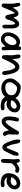

<svg xmlns="http://www.w3.org/2000/svg" viewBox="2350 -2944 609 5349"><g transform="rotate(90 2654.5 -269.5)"><path d="M134 -10Q112 -10 95.5 -24.5Q79 -39 79 -61Q79 -94 81.5 -125Q84 -156 84 -188V-254Q84 -295 81.5 -335.5Q79 -376 68 -416Q64 -428 61.5 -441.5Q59 -455 59 -469Q59 -489 69 -509.5Q79 -530 105 -530Q126 -530 139 -514.5Q152 -499 159 -476.5Q166 -454 169.5 -431.5Q173 -409 176 -394Q178 -381 182 -366Q186 -351 186 -337Q186 -336 188 -331Q190 -326 192 -321Q205 -344 221.5 -371.5Q238 -399 258.5 -423.5Q279 -448 304.5 -464Q330 -480 361 -480Q393 -480 409.5 -464.5Q426 -449 436 -426.5Q446 -404 456 -382Q460 -372 461 -361.5Q462 -351 466 -340L477 -356Q497 -384 522.5 -417.5Q548 -451 580 -475.5Q612 -500 652 -500Q684 -500 706.5 -481.5Q729 -463 743.5 -434Q758 -405 765 -374Q772 -343 772 -317V-105Q772 -90 767.5 -72.5Q763 -55 752 -42.5Q741 -30 721 -30Q698 -30 684 -46Q670 -62 670 -80V-262Q670 -265 669 -275Q668 -285 666.5 -296Q665 -307 665 -312Q665 -320 663 -337Q661 -354 655 -369Q649 -384 637 -384H628Q598 -358 583 -334.5Q568 -311 560 -288Q552 -265 545 -239.5Q538 -214 525 -184Q518 -158 502.5 -135.5Q487 -113 460 -113Q434 -113 420.5 -127.5Q407 -142 400.5 -163Q394 -184 390 -203Q388 -212 383 -233Q378 -254 372.5 -279Q367 -304 362 -326.5Q357 -349 355 -360Q349 -369 343 -369Q334 -369 324 -356Q314 -343 309 -331Q303 -322 292 -299.5Q281 -277 271.5 -256Q262 -235 259 -228Q257 -222 247.5 -199Q238 -176 226 -146.5Q214 -117 204 -93Q194 -69 191 -61Q181 -42 170.5 -26Q160 -10 134 -10Z M1070 10Q1024 10 984 -11Q944 -32 917 -67.5Q890 -103 882 -148V-199Q882 -255 902 -312Q922 -369 959 -417.5Q996 -466 1047 -495.5Q1098 -525 1159 -525Q1184 -525 1202.5 -516Q1221 -507 1236.5 -497.5Q1252 -488 1267 -486Q1275 -527 1289 -540.5Q1303 -554 1327 -554Q1356 -554 1366.5 -535.5Q1377 -517 1377 -489Q1377 -434 1374.5 -381Q1372 -328 1372 -272Q1372 -228 1377 -181Q1382 -134 1382 -90V-69Q1382 -47 1373.5 -28.5Q1365 -10 1336 -10Q1309 -10 1297.5 -26.5Q1286 -43 1282.5 -66.5Q1279 -90 1276 -109L1272 -113Q1238 -79 1211.5 -51Q1185 -23 1153 -6.5Q1121 10 1070 10ZM1060 -91Q1095 -91 1126.5 -112.5Q1158 -134 1183 -168.5Q1208 -203 1222 -241Q1236 -279 1236 -312Q1236 -337 1229 -362.5Q1222 -388 1205.5 -406Q1189 -424 1159 -424Q1126 -424 1094.5 -401Q1063 -378 1038 -342.5Q1013 -307 998 -268.5Q983 -230 983 -199Q983 -174 990.5 -149Q998 -124 1015 -107.5Q1032 -91 1060 -91Z M1570 -20Q1545 -20 1533 -34.5Q1521 -49 1518 -70.5Q1515 -92 1515 -112Q1515 -158 1517.5 -204Q1520 -250 1520 -292Q1520 -337 1510 -378Q1500 -419 1500 -460V-499Q1509 -520 1519 -527.5Q1529 -535 1546 -535Q1577 -535 1591 -515.5Q1605 -496 1609.5 -469.5Q1614 -443 1616 -421Q1617 -410 1620.5 -378Q1624 -346 1625 -318H1629L1633 -322Q1652 -350 1673 -382Q1694 -414 1719.5 -442Q1745 -470 1776 -487.5Q1807 -505 1846 -505Q1896 -505 1931 -476.5Q1966 -448 1990 -402.5Q2014 -357 2029 -304Q2044 -251 2053 -201Q2062 -151 2069 -115V-90Q2069 -68 2057 -46.5Q2045 -25 2019 -25Q1992 -25 1979.5 -39Q1967 -53 1963 -75Q1961 -84 1958 -104.5Q1955 -125 1951 -149.5Q1947 -174 1944 -195.5Q1941 -217 1939 -227Q1936 -247 1925.5 -274.5Q1915 -302 1906 -322Q1897 -343 1883 -366Q1869 -389 1842 -389Q1818 -389 1798.5 -372Q1779 -355 1764.5 -332Q1750 -309 1739 -291Q1714 -251 1694 -211Q1674 -171 1651 -124Q1642 -105 1634 -80.5Q1626 -56 1612 -38Q1598 -20 1570 -20Z M2437 0Q2365 0 2303 -31Q2241 -62 2203 -119Q2165 -176 2165 -252Q2165 -304 2186.5 -348.5Q2208 -393 2241.5 -432Q2275 -471 2309 -505Q2327 -523 2352 -531.5Q2377 -540 2403 -540Q2468 -540 2528 -526Q2588 -512 2635.5 -480.5Q2683 -449 2711 -397.5Q2739 -346 2739 -272Q2739 -211 2713 -161Q2687 -111 2643.5 -75Q2600 -39 2546.5 -19.5Q2493 0 2437 0ZM2417 -111Q2472 -111 2521 -130.5Q2570 -150 2601.5 -189.5Q2633 -229 2633 -287Q2633 -338 2603.5 -372Q2574 -406 2529 -422.5Q2484 -439 2437 -439Q2413 -439 2398 -432Q2383 -425 2371 -413Q2359 -401 2343 -385Q2315 -356 2293 -321.5Q2271 -287 2271 -243Q2271 -173 2313 -142Q2355 -111 2417 -111ZM2928 15Q2856 15 2795.5 -7.5Q2735 -30 2698 -79.5Q2661 -129 2661 -208Q2661 -268 2680.5 -325Q2700 -382 2737 -428.5Q2774 -475 2826 -502.5Q2878 -530 2943 -530Q2987 -530 3025.5 -512.5Q3064 -495 3087.5 -461.5Q3111 -428 3111 -380Q3111 -334 3092 -292Q3073 -250 3040 -217Q3007 -184 2965.5 -165.5Q2924 -147 2879 -147Q2872 -147 2848 -150.5Q2824 -154 2810 -158Q2800 -160 2794 -166Q2792 -167 2787 -169.5Q2782 -172 2780 -172Q2787 -143 2809.5 -123.5Q2832 -104 2861.5 -95Q2891 -86 2918 -86Q2937 -86 2956.5 -88.5Q2976 -91 2998 -91Q3020 -91 3036 -79Q3052 -67 3052 -40Q3052 -18 3038.5 -6Q3025 6 3004.5 10Q2984 14 2963.5 14.5Q2943 15 2928 15ZM2879 -263Q2909 -263 2938.5 -274.5Q2968 -286 2987.5 -309Q3007 -332 3007 -366Q3007 -395 2989.5 -412Q2972 -429 2943 -429Q2917 -429 2888 -415Q2859 -401 2833.5 -379Q2808 -357 2792 -331.5Q2776 -306 2776 -282V-278Q2802 -274 2828 -268.5Q2854 -263 2879 -263Z M3369 -10Q3326 -10 3297.5 -28.5Q3269 -47 3253 -77Q3237 -107 3230.5 -142.5Q3224 -178 3224 -213V-262Q3224 -265 3227 -285.5Q3230 -306 3233.5 -330Q3237 -354 3239 -366Q3242 -380 3246.5 -401.5Q3251 -423 3258.5 -444.5Q3266 -466 3278.5 -480.5Q3291 -495 3309 -495Q3336 -495 3350.5 -479Q3365 -463 3365 -440Q3365 -421 3359.5 -403Q3354 -385 3350 -366Q3343 -328 3336.5 -290Q3330 -252 3330 -213Q3330 -199 3332 -177Q3334 -155 3343 -138Q3352 -121 3374 -121Q3391 -121 3414.5 -143Q3438 -165 3464.5 -200Q3491 -235 3518 -276.5Q3545 -318 3568.5 -357.5Q3592 -397 3609 -427.5Q3626 -458 3633 -470Q3641 -481 3650 -488Q3659 -495 3673 -495Q3720 -495 3729 -451V-415Q3729 -371 3726.5 -327.5Q3724 -284 3724 -243V-184Q3727 -168 3737 -155Q3747 -142 3755.5 -129.5Q3764 -117 3764 -100Q3764 -77 3750 -61Q3736 -45 3713 -45Q3683 -45 3665 -65.5Q3647 -86 3637 -114Q3631 -132 3623.5 -160.5Q3616 -189 3609 -217Q3594 -191 3575.5 -165.5Q3557 -140 3537 -116Q3505 -76 3462 -43Q3419 -10 3369 -10Z M4091 -30Q4054 -30 4027 -50.5Q4000 -71 3980.5 -103Q3961 -135 3947 -170Q3933 -205 3922 -233Q3903 -280 3885.5 -334Q3868 -388 3868 -440Q3868 -447 3867.5 -455Q3867 -463 3867 -471Q3867 -493 3874 -511.5Q3881 -530 3909 -530Q3932 -530 3945.5 -515Q3959 -500 3966.5 -479Q3974 -458 3979 -441Q3981 -426 3985.5 -406Q3990 -386 3994.5 -367.5Q3999 -349 3999 -337Q3999 -327 4003.5 -317Q4008 -307 4008 -297Q4008 -294 4014 -278.5Q4020 -263 4028 -243.5Q4036 -224 4042.5 -208Q4049 -192 4051 -187Q4059 -171 4066.5 -158.5Q4074 -146 4081 -146Q4091 -146 4099.5 -157.5Q4108 -169 4114.5 -183Q4121 -197 4124 -204L4218 -436Q4229 -456 4243.5 -470.5Q4258 -485 4283 -485Q4307 -485 4318 -462V-430Q4318 -397 4311 -364Q4304 -331 4289 -301L4191 -104Q4176 -75 4150 -52.5Q4124 -30 4091 -30Z M4454 10Q4436 10 4427 -2Q4418 -14 4415 -30.5Q4412 -47 4409 -60V-134Q4409 -190 4414 -247.5Q4419 -305 4419 -360Q4419 -386 4414 -410Q4409 -434 4409 -459V-486Q4417 -501 4430.5 -508Q4444 -515 4459 -515Q4481 -515 4492 -502.5Q4503 -490 4507.5 -473Q4512 -456 4516 -442.5Q4520 -429 4529 -427Q4558 -446 4584.5 -464Q4611 -482 4640.5 -493.5Q4670 -505 4706 -505Q4724 -505 4744.5 -497Q4765 -489 4780 -474.5Q4795 -460 4795 -439Q4795 -413 4774.5 -401Q4754 -389 4736 -389Q4724 -389 4713 -394Q4702 -399 4690 -399Q4655 -399 4624.5 -381.5Q4594 -364 4571 -340Q4548 -316 4534 -295Q4530 -286 4528 -265Q4526 -244 4525 -217.5Q4524 -191 4523.5 -166Q4523 -141 4522 -123Q4521 -90 4515.5 -59.5Q4510 -29 4496 -9.5Q4482 10 4454 10Z M5072 15Q5000 15 4939.5 -7.5Q4879 -30 4842 -79.5Q4805 -129 4805 -208Q4805 -268 4824.5 -325Q4844 -382 4881 -428.5Q4918 -475 4970 -502.5Q5022 -530 5087 -530Q5131 -530 5169.5 -512.5Q5208 -495 5231.5 -461.5Q5255 -428 5255 -380Q5255 -334 5236 -292Q5217 -250 5184 -217Q5151 -184 5109.5 -165.5Q5068 -147 5023 -147Q5016 -147 4992 -150.5Q4968 -154 4954 -158Q4944 -160 4938 -166Q4936 -167 4931 -169.5Q4926 -172 4924 -172Q4931 -143 4953.5 -123.5Q4976 -104 5005.5 -95Q5035 -86 5062 -86Q5081 -86 5100.5 -88.5Q5120 -91 5142 -91Q5164 -91 5180 -79Q5196 -67 5196 -40Q5196 -18 5182.5 -6Q5169 6 5148.5 10Q5128 14 5107.5 14.5Q5087 15 5072 15ZM5023 -263Q5053 -263 5082.5 -274.5Q5112 -286 5131.5 -309Q5151 -332 5151 -366Q5151 -395 5133.5 -412Q5116 -429 5087 -429Q5061 -429 5032 -415Q5003 -401 4977.5 -379Q4952 -357 4936 -331.5Q4920 -306 4920 -282V-278Q4946 -274 4972 -268.5Q4998 -263 5023 -263Z"/></g></svg>

Font: Fuzzy Bubbles
Style: Bold
Weight: 700
Designer: Robert E. Leuschke
Foundry: Robert E. Leuschke
Version: Version 1.010; ttfautohint (v1.8.3)